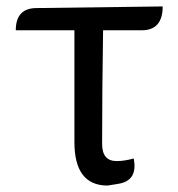

<svg xmlns="http://www.w3.org/2000/svg" viewBox="-20 -563 553 596"><path d="M395 -71Q409 -1 345 8L314 13Q211 13 211 -122V-469H29Q29 -538 94 -538L485 -543Q485 -469 420 -469H300Q297 -284 297 -116Q297 -63 342 -63Q366 -63 395 -71Z"/></svg>

Font: Swei Toothpaste CJK TC
Style: Regular
Weight: 400
Version: Version 1.0